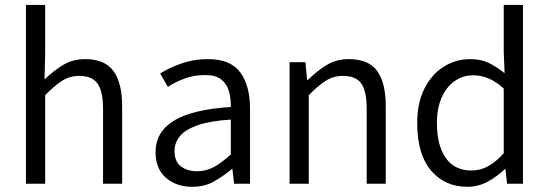

<svg xmlns="http://www.w3.org/2000/svg" viewBox="-20 -733 2190 766"><path d="M83.5 0V-713.4H160.2V-517.1L157.7 -416Q192.4 -449.7 231 -473.4Q269.5 -497.1 319.8 -497.1Q397.9 -497.1 432.6 -449.7Q467.3 -402.3 467.3 -309.1V0H391.1V-298.8Q391.1 -368.2 369.4 -399.2Q347.7 -430.2 296.4 -430.2Q258.3 -430.2 228 -410.9Q197.8 -391.6 160.2 -353.5V0Z M746.6 12.2Q683.1 12.2 641.8 -23.9Q600.6 -60.1 600.6 -126Q600.6 -205.6 672.4 -250.7Q744.1 -295.9 900.9 -306.2Q901.4 -342.8 892.6 -371.3Q883.8 -399.9 861.6 -416.7Q839.4 -433.6 798.3 -433.6Q754.9 -433.6 716.6 -419.7Q678.2 -405.8 649.9 -386.2L619.1 -439.9Q651.9 -460.9 701.9 -479Q752 -497.1 810.5 -497.1Q899.4 -497.1 938.5 -444.3Q977.5 -391.6 977.5 -299.3V0H914.1L907.2 -58.6H905.3Q870.1 -29.8 833.3 -8.8Q796.4 12.2 746.6 12.2ZM767.1 -49.8Q803.2 -49.8 834.2 -67.1Q865.2 -84.5 900.9 -116.7V-255.9Q815.9 -250.5 767.1 -232.9Q718.3 -215.3 697.3 -189.2Q676.3 -163.1 676.3 -130.9Q676.3 -87.9 702.1 -68.8Q728 -49.8 767.1 -49.8Z M1135.3 0V-484.9H1198.7L1205.1 -414.6H1209Q1243.7 -449.2 1282.5 -473.1Q1321.3 -497.1 1371.6 -497.1Q1450.2 -497.1 1484.6 -450Q1519 -402.8 1519 -309.6V0H1442.9V-299.3Q1442.9 -368.7 1421.6 -399.4Q1400.4 -430.2 1348.1 -430.2Q1310.1 -430.2 1279.8 -410.9Q1249.5 -391.6 1211.9 -353.5V0Z M1844.7 12.2Q1754.4 12.2 1699.5 -52.7Q1644.5 -117.7 1644.5 -242.2Q1644.5 -323.2 1673.6 -380.1Q1702.6 -437 1750.5 -467Q1798.3 -497.1 1855.5 -497.1Q1898.4 -497.1 1929.4 -482.2Q1960.4 -467.3 1993.2 -440.9L1989.7 -524.4V-713.4H2066.4V0H2002.9L1996.6 -58.1H1993.7Q1964.8 -29.8 1926.8 -8.8Q1888.7 12.2 1844.7 12.2ZM1861.3 -52.7Q1896 -52.7 1927.2 -69.8Q1958.5 -86.9 1989.7 -121.6V-379.9Q1957.5 -408.7 1928 -420.7Q1898.4 -432.6 1868.2 -432.6Q1826.7 -432.6 1793.7 -409.4Q1760.7 -386.2 1741.9 -343.5Q1723.1 -300.8 1723.1 -243.2Q1723.1 -152.8 1758.5 -102.8Q1793.9 -52.7 1861.3 -52.7Z"/></svg>

Font: Varta Light
Style: Regular
Weight: 400
Version: Version 1.004